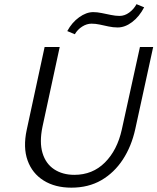

<svg xmlns="http://www.w3.org/2000/svg" viewBox="-20 -881 747 911"><path d="M318.6 9.4Q241.4 9.4 187.2 -24.4Q133 -58.2 110.9 -119.7Q88.8 -181.3 106.8 -264.9L191.7 -658H263.3L181.6 -279.8Q166.3 -206.3 181.7 -155.1Q197.1 -104 237 -77.7Q277 -51.4 332.8 -51.4Q419.1 -51.4 477.6 -109.8Q536.2 -168.2 557.9 -266.1L644 -658H706.8L621.8 -268.5Q603.7 -186.4 562.8 -123.9Q521.9 -61.5 460.8 -26Q399.7 9.4 318.6 9.4ZM334.9 -718.5 299.2 -733.5Q321.1 -774.3 355.3 -798.9Q389.5 -823.5 422.5 -823.5Q440.9 -823.5 462.5 -819.1Q484.1 -814.7 506.2 -810.1Q528.4 -805.5 547.3 -805.5Q571.4 -805.5 593.1 -821.4Q614.8 -837.3 627.7 -861.2L664 -846.3Q640.6 -801.6 606.8 -776.2Q573 -750.7 538.3 -750.7Q516.7 -750.7 495.1 -755.4Q473.5 -760 453.4 -764.4Q433.3 -768.7 414.4 -768.7Q391.6 -768.7 369.9 -754.9Q348.2 -741.1 334.9 -718.5Z"/></svg>

Font: Ysabeau
Style: Bold Italic
Weight: 700
Italic angle: -12°
Designer: Christian Thalmann (Catharsis Fonts)
Version: Version 2.002